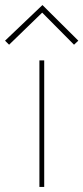

<svg xmlns="http://www.w3.org/2000/svg" viewBox="-63 -740 330 760"><path d="M112 0V-501H93V0ZM247 -579 105 -720 -43 -579 -27 -563 104 -690 230 -563Z"/></svg>

Font: Advent Pro
Style: Thin
Weight: 100
Designer: Andreas Kalpakidis
Foundry: Andreas Kalpakidis
Version: Version 2.002 2007